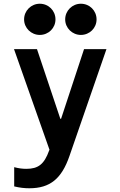

<svg xmlns="http://www.w3.org/2000/svg" viewBox="-20 -803 640 1028"><path d="M56 92V195C85 202 110 205 137 205C248 205 310 154 352 32L550 -540H430L307 -167H303L178 -540H55L245 -1L243 3C217 76 185 101 121 101C99 101 78 98 56 92ZM109 -699C109 -653 147 -616 193 -616C240 -616 277 -653 277 -699C277 -746 240 -783 193 -783C147 -783 109 -746 109 -699ZM329 -699C329 -653 367 -616 413 -616C460 -616 497 -653 497 -699C497 -746 460 -783 413 -783C367 -783 329 -746 329 -699Z"/></svg>

Font: CommitMono
Style: 700Regular
Weight: 700
Monospace: yes
Designer: Eigil Nikolajsen
Foundry: Eigil Nikolajsen
Version: Version 1.143